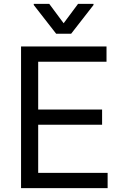

<svg xmlns="http://www.w3.org/2000/svg" viewBox="-20 -966 638 986"><path d="M88.1 -727.3H527V-649.1H176.1V-403.4H504.3V-325.3H176.1V-78.1H532.7V0H88.1ZM306.8 -846.6 380.7 -946H460.2V-940.3L345.2 -792.6H268.5L153.4 -940.3V-946H233Z"/></svg>

Font: Fast_Sans
Style: Regular
Weight: 400
Designer: Rasmus Andersson
Foundry: rsms
Version: Version 3.018;git-588b23468